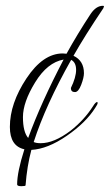

<svg xmlns="http://www.w3.org/2000/svg" viewBox="-20 -709 378 661"><path d="M334 -689Q338 -689 338 -687.5Q338 -686 336 -681Q272 -586 233 -517Q269 -500 269 -457Q269 -442 259.5 -417Q250 -392 238 -392Q224 -392 224 -406Q242 -443 242 -468.5Q242 -494 225 -503Q137 -347 96 -220Q105 -216 120 -216Q166 -216 223 -259Q270 -296 300 -343Q309 -358 315 -358Q316 -357 316 -353.5Q316 -350 308 -338Q276 -287 210 -241.5Q144 -196 88 -193Q73 -137 68 -71Q68 -68 53.5 -68Q39 -68 39 -74Q39 -117 64 -195Q14 -206 14 -272Q14 -353 71 -439Q128 -525 196 -525Q202 -525 209 -524Q246 -591 292 -661Q311 -689 334 -689ZM199 -504Q143 -494 101 -425.5Q59 -357 59 -306Q59 -255 77 -234Q121 -355 199 -504Z"/></svg>

Font: Ruthie
Style: Regular
Weight: 400
Designer: Robert E. Leuschke
Foundry: Robert E. Leuschke
Version: Version 1.003